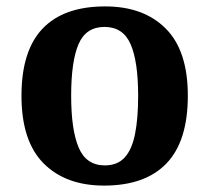

<svg xmlns="http://www.w3.org/2000/svg" viewBox="-20 -569 653 599"><path d="M304.6 10Q185 10 116 -59.3Q47 -128.7 47 -270.3Q47 -411 113.1 -480Q179.2 -549 308 -549Q428 -549 497 -480Q566 -411 566 -270.3Q566 -128.7 499.5 -59.3Q433 10 304.6 10ZM307.2 -53Q346 -53 368.7 -77.4Q391.3 -101.7 401.2 -150.5Q411 -199.2 411 -270Q411 -377 387.5 -431Q364 -485 306 -485Q248 -485 225 -431.2Q202 -377.5 202 -270Q202 -164 225.5 -108.5Q249 -53 307.2 -53Z"/></svg>

Font: Noto Serif Kannada
Style: Regular
Weight: 400
Designer: Universal Thirst, Indian Type Foundry and the Monotype Design Team
Foundry: Monotype Imaging Inc.
Version: Version 2.003